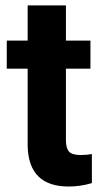

<svg xmlns="http://www.w3.org/2000/svg" viewBox="-20 -678 378 708"><path d="M223.1 -658.2V-528.3H313.5V-424.8H223.1V-161.1Q223.1 -131.8 234.4 -119.1Q245.6 -106.4 277.3 -106.4Q300.8 -106.4 318.8 -109.9V-2.9Q277.3 9.8 233.4 9.8Q85 9.8 82 -140.1V-424.8H4.9V-528.3H82V-658.2Z"/></svg>

Font: Roboto-o
Style: o-Bold
Weight: 700
Designer: Google
Version: Version 2.134; 2016; ttfautohint (v1.6)